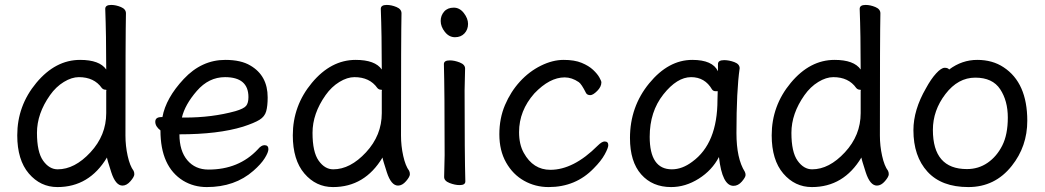

<svg xmlns="http://www.w3.org/2000/svg" viewBox="-20 -735 4238 779"><path d="M214 -48Q283 -48 347 -117Q411 -186 411 -276V-367L412 -369Q412 -371 408 -371Q399 -371 393 -378Q362 -422 300 -422Q271 -422 239 -402.5Q207 -383 183 -349Q130 -274 130 -196Q130 -118 155 -83Q180 -48 214 -48ZM213 24Q144 24 97 -31Q50 -86 50 -186Q50 -306 127.5 -399Q205 -492 305 -492Q384 -492 411 -453Q411 -593 407 -699Q407 -715 431 -715Q450 -715 470.5 -706.5Q491 -698 491 -681Q489 -592 489 -185Q489 -143 498 -102.5Q507 -62 522 -42Q525 -36 525 -28Q525 -18 509.5 0Q494 18 477 18Q449 18 431.5 -36Q414 -90 414 -96Q342 24 213 24Z M730 -258Q841 -258 935 -284Q969 -294 978.5 -305.5Q988 -317 988 -341Q988 -422 893 -422Q827 -422 778.5 -366Q730 -310 718 -258ZM819 24Q766 24 723 -2Q631 -59 631 -206Q610 -222 610 -241Q610 -260 635 -260H639Q653 -337 725.5 -414.5Q798 -492 894 -492Q958 -492 996 -469Q1066 -428 1066 -340Q1066 -305 1060 -283.5Q1054 -262 1033 -249Q1012 -236 966 -221Q865 -190 708 -190Q708 -123 740 -85Q772 -47 826 -47Q949 -47 1026 -129Q1040 -146 1053 -146Q1069 -146 1069 -130Q1069 -117 1054 -93Q1039 -69 1008 -42Q933 24 819 24Z M1332 -48Q1401 -48 1465 -117Q1529 -186 1529 -276V-367L1530 -369Q1530 -371 1526 -371Q1517 -371 1511 -378Q1480 -422 1418 -422Q1389 -422 1357 -402.5Q1325 -383 1301 -349Q1248 -274 1248 -196Q1248 -118 1273 -83Q1298 -48 1332 -48ZM1331 24Q1262 24 1215 -31Q1168 -86 1168 -186Q1168 -306 1245.5 -399Q1323 -492 1423 -492Q1502 -492 1529 -453Q1529 -593 1525 -699Q1525 -715 1549 -715Q1568 -715 1588.5 -706.5Q1609 -698 1609 -681Q1607 -592 1607 -185Q1607 -143 1616 -102.5Q1625 -62 1640 -42Q1643 -36 1643 -28Q1643 -18 1627.5 0Q1612 18 1595 18Q1567 18 1549.5 -36Q1532 -90 1532 -96Q1460 24 1331 24Z M1845 16Q1826 16 1804 7.5Q1782 -1 1782 -17L1784 -105Q1784 -368 1781 -475Q1781 -490 1805 -490Q1824 -490 1845.5 -481.5Q1867 -473 1867 -457L1865 -368Q1865 -105 1868 1Q1868 16 1845 16ZM1768 -650Q1768 -672 1782 -688Q1796 -704 1821 -704Q1845 -704 1862 -682Q1879 -660 1879 -638Q1879 -615 1864.5 -599.5Q1850 -584 1826 -584Q1802 -584 1785 -605.5Q1768 -627 1768 -650Z M2206 24Q2152 24 2106.5 -1.5Q2061 -27 2033.5 -75.5Q2006 -124 2006 -190Q2006 -255 2029 -309Q2052 -363 2089.5 -404Q2127 -445 2174.5 -468.5Q2222 -492 2267 -492Q2311 -492 2340 -480Q2369 -468 2386.5 -451.5Q2404 -435 2412 -420.5Q2420 -406 2420 -401Q2420 -383 2403 -366Q2386 -349 2375 -349Q2363 -349 2358 -357Q2339 -395 2328 -402Q2300 -421 2271 -421Q2210 -421 2148 -356Q2086 -286 2086 -199Q2086 -149 2105 -115Q2143 -46 2213 -46Q2307 -46 2405 -144Q2422 -161 2433 -161Q2448 -161 2448 -146Q2448 -135 2433.5 -108.5Q2419 -82 2389 -52Q2316 24 2206 24Z M2706 -48Q2748 -48 2789 -79Q2891 -153 2891 -330L2892 -365H2883Q2874 -365 2869 -372Q2840 -422 2784 -422Q2727 -422 2671.5 -352Q2616 -282 2616 -180Q2616 -48 2706 -48ZM2703 24Q2627 24 2581.5 -27.5Q2536 -79 2536 -175Q2536 -302 2614 -397Q2692 -492 2789 -492Q2871 -492 2893 -446V-475Q2893 -491 2918 -491Q2938 -491 2959.5 -483Q2981 -475 2981 -458Q2968 -368 2968 -195Q2968 -92 3002 -38Q3005 -32 3005 -25Q3005 -16 2990 1.5Q2975 19 2956 19Q2910 19 2897 -98Q2869 -44 2815 -10Q2761 24 2703 24Z M3275 -48Q3344 -48 3408 -117Q3472 -186 3472 -276V-367L3473 -369Q3473 -371 3469 -371Q3460 -371 3454 -378Q3423 -422 3361 -422Q3332 -422 3300 -402.5Q3268 -383 3244 -349Q3191 -274 3191 -196Q3191 -118 3216 -83Q3241 -48 3275 -48ZM3274 24Q3205 24 3158 -31Q3111 -86 3111 -186Q3111 -306 3188.5 -399Q3266 -492 3366 -492Q3445 -492 3472 -453Q3472 -593 3468 -699Q3468 -715 3492 -715Q3511 -715 3531.5 -706.5Q3552 -698 3552 -681Q3550 -592 3550 -185Q3550 -143 3559 -102.5Q3568 -62 3583 -42Q3586 -36 3586 -28Q3586 -18 3570.5 0Q3555 18 3538 18Q3510 18 3492.5 -36Q3475 -90 3475 -96Q3403 24 3274 24Z M3903 -49Q3950 -49 3987 -74.5Q4024 -100 4046.5 -144.5Q4069 -189 4069 -258Q4069 -326 4038 -373Q4007 -420 3937 -420Q3867 -420 3816 -353.5Q3765 -287 3765 -208Q3765 -49 3903 -49ZM3909 24Q3800 24 3743 -38.5Q3686 -101 3686 -207Q3686 -289 3737 -377Q3757 -414 3778 -437Q3799 -460 3813 -460Q3826 -460 3831 -453Q3883 -492 3945 -492Q4007 -492 4052 -462Q4148 -399 4148 -245Q4148 -141 4085 -62Q4017 24 3909 24Z"/></svg>

Font: LXGW WenKai Lite Medium
Style: Regular
Weight: 500
Designer: LXGW / Fontworks Inc.
Foundry: LXGW / Fontworks Inc.
Version: Version 1.511; March 25, 2025